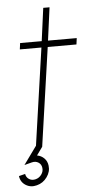

<svg xmlns="http://www.w3.org/2000/svg" viewBox="-82 -693 475 912"><g transform="rotate(-5 156.0 -237.0)"><path d="M302 -470H165L97.5 0H67.5L135 -470H32L36 -500H139L160 -657H190L169 -500H306ZM56.5 180Q27 188 3 173Q-21 158 -24.5 129L5.5 121.5Q8 138 21.8 146.8Q35.5 155.5 53 151Q70.5 146.5 81.2 131.5Q92 116.5 89.5 99.5Q87.5 82.5 73.8 73.8Q60 65 42.5 69.5L6 79L74 -15L97.5 0L69.5 39Q89.5 42.5 103.5 56.5Q117.5 70.5 120 91.5Q124 120.5 105.2 146.5Q86.5 172.5 56.5 180Z"/></g></svg>

Font: Urbanist Thin
Style: Italic
Weight: 100
Italic angle: -8°
Designer: Corey Hu
Foundry: Corey Hu
Version: Version 1.321; ttfautohint (v1.8.4.7-5d5b)